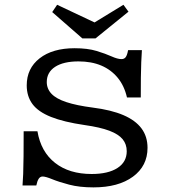

<svg xmlns="http://www.w3.org/2000/svg" viewBox="-20 -788 724 819"><path d="M378.7 11.3Q319.3 11.3 275.2 -0.3Q231.1 -11.9 202.8 -23.5Q174.6 -35.1 161.8 -35.1Q151.5 -35.1 145.1 -25.5Q138.8 -16 134.9 3.2H76.1Q77.7 -14.8 78.9 -45.9Q80 -77.1 80.5 -122.6Q80.9 -168.1 80.9 -228.1H139.7Q154.5 -140.4 215 -93.1Q275.4 -45.8 370.8 -45.8Q441.2 -45.8 480.9 -71.3Q520.6 -96.9 520.6 -142.8Q520.6 -172.8 503.1 -194.2Q485.5 -215.6 446.3 -230.4Q407.1 -245.2 341.4 -254.5Q252.5 -267.4 197.7 -289.2Q143 -311 118.5 -344.1Q94 -377.3 94 -423.8Q94 -496.4 149.1 -539.3Q204.2 -582.3 298.3 -582.3Q353.6 -582.3 391.8 -570.7Q429.9 -559.1 455.7 -547.5Q481.5 -535.9 498.1 -535.9Q510 -535.9 516.2 -544.3Q522.5 -552.7 526.4 -574.2H585.3Q583.7 -551.2 582.5 -522Q581.3 -492.7 580.9 -455.9Q580.5 -419.1 580.5 -372.3H521.6Q510.2 -422.2 482 -456.4Q453.7 -490.7 411.9 -508.4Q370 -526.1 314.7 -526.1Q250.8 -526.1 215.1 -502.9Q179.5 -479.6 179.5 -438.1Q179.5 -409.2 199.7 -387.9Q220 -366.6 263.1 -352.4Q306.2 -338.1 375.5 -329.1Q454.5 -319.1 506.1 -297Q557.7 -274.9 583.5 -240.3Q609.3 -205.7 609.3 -157.4Q609.3 -80.1 547.1 -34.4Q484.9 11.3 378.7 11.3ZM506.5 -767.6 528.1 -738.2 387.6 -624.3H331.2L202.7 -736.5L223.7 -767.6L420.9 -674.6L348.1 -670.8Z"/></svg>

Font: Playfair 5pt SemiExpanded Light
Style: Regular
Weight: 300
Width: 6
Designer: Claus Eggers Sørensen
Foundry: Claus Eggers Sørensen
Version: Version 2.203